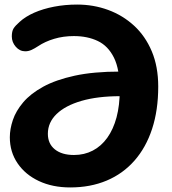

<svg xmlns="http://www.w3.org/2000/svg" viewBox="-20 -803 756 842"><path d="M288.1 19Q210.4 19 150.7 -9Q91 -37 57.1 -86.8Q23.1 -136.6 23.1 -201.1Q23.1 -237 36.4 -276.7Q49.7 -316.3 81.7 -354.2Q113.8 -392.1 169.2 -422.6Q224.7 -453 307.7 -471.1Q390.8 -489.1 506.7 -489.1V-381.2Q408.4 -381.2 337.3 -360.6Q266.2 -339.9 228.1 -302.9Q189.9 -265.9 189.9 -216.3Q189.9 -172.8 220.4 -148.1Q251 -123.3 304.4 -123.3Q349.9 -123.3 386.9 -142.6Q423.9 -161.8 450.4 -198.7Q476.9 -235.7 491.1 -288.4Q505.2 -341.2 505.2 -408.3Q505.2 -498.7 479.7 -550.2Q454.1 -601.7 408.9 -623.2Q363.7 -644.8 303.9 -644.8Q257.8 -644.8 217.7 -632.8Q177.6 -620.9 147 -600.4Q132.4 -590.7 118.6 -584.3Q104.8 -578 90.8 -578Q66.6 -578 49.2 -597.9Q31.8 -617.9 31.8 -643.2Q31.8 -665.7 39.4 -678.1Q47.1 -690.4 65.8 -706.8Q91 -730.1 129.9 -747.3Q168.9 -764.4 217.2 -773.7Q265.6 -783 318.3 -783Q390 -783 454.1 -759.5Q518.2 -736 567.8 -690.5Q617.3 -645 645.6 -578Q673.9 -511 673.9 -423Q673.9 -320 647.1 -238Q620.2 -156 569.6 -98.5Q519 -41 447.7 -11Q376.3 19 288.1 19Z"/></svg>

Font: Playpen Sans
Style: Regular
Weight: 400
Designer: Laura Meseguer, Veronika Burian, José Scaglione, Kostas Bartsokas, Vera Evstafieva, Tom Grace, Yorlmar Campos
Foundry: TypeTogether
Version: Version 2.000